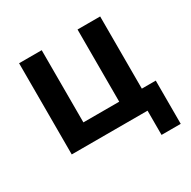

<svg xmlns="http://www.w3.org/2000/svg" viewBox="-145 -645 914 919"><g transform="rotate(-30 312.0 -185.0)"><path d="M493 134V0H74V-504H199V-105H397V-504H522V-105H599V134Z"/></g></svg>

Font: Nunitoga
Style: Bold
Weight: 700
Designer: Vernon Adams
Foundry: Vernon Adams
Version: Version 1.0